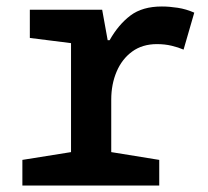

<svg xmlns="http://www.w3.org/2000/svg" viewBox="-20 -572 640 592"><path d="M49 0V-79L199 -103V-439L72 -455V-542H295L312 -448H318Q345 -496 382 -524Q419 -552 479 -552Q502 -552 528 -548Q554 -544 579 -533L546 -419Q530 -426 509 -431Q488 -436 464 -436Q419 -436 387.5 -413Q356 -390 339.5 -351Q323 -312 323 -265V-103L471 -79V0Z"/></svg>

Font: Noto Sans Mono SemiBold
Style: Regular
Weight: 600
Designer: Monotype Design Team
Foundry: Monotype Imaging Inc.
Version: Version 2.014; ttfautohint (v1.8.4.7-5d5b)